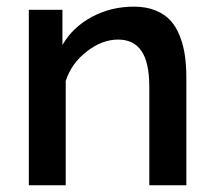

<svg xmlns="http://www.w3.org/2000/svg" viewBox="-20 -552 637 572"><path d="M535.2 0H424.8V-293Q424.8 -365.7 401.6 -399.9Q378.4 -434.1 332 -434.1Q284.2 -434.1 238.5 -398.7Q192.9 -363.3 175.8 -311V0H65.9V-522.9H166V-418Q196.3 -470.7 253.4 -501.5Q310.5 -532.2 378.9 -532.2Q415.5 -532.2 443.1 -521Q470.7 -509.8 488 -490.7Q505.4 -471.7 516.1 -443.6Q526.9 -415.5 531 -385.5Q535.2 -355.5 535.2 -318.8Z"/></svg>

Font: Rawline SemiBold
Style: Regular
Weight: 600
Designer: Matt McInerney, Pablo Impallari, Rodrigo Fuenzalida
Foundry: Matt McInerney, Pablo Impallari, Rodrigo Fuenzalida
Version: Version 4.020;PS 004.020;hotconv 1.0.88;makeotf.lib2.5.64775